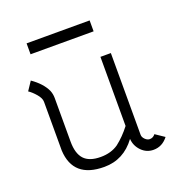

<svg xmlns="http://www.w3.org/2000/svg" viewBox="-106 -641 710 744"><g transform="rotate(-20 249.5 -269.0)"><path d="M342 -502H82V-547H342ZM68 -311Q68 -326 53 -343.5Q38 -361 24 -370L48 -406Q90 -377 106 -342Q112 -327 112 -311V-131Q112 -82 133.5 -58.5Q155 -35 202 -35Q245 -35 275 -56Q306 -80 333 -115V-400H376V-63Q376 -53 385 -44Q394 -35 404 -35Q418 -35 427 -47L464 -22Q440 9 404 9Q375 9 354.5 -12Q334 -33 332 -62Q282 6 202 6Q74 6 68 -110Z"/></g></svg>

Font: Bhavuka
Style: Regular
Weight: 400
Version: 2.94.0; ttfautohint (v1.2) -l 7 -r 28 -G 50 -x 13 -D deva -f